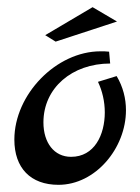

<svg xmlns="http://www.w3.org/2000/svg" viewBox="-20 -509 391 535"><path d="M305 -297 253 -281C265 -256 272 -226 272 -196C272 -133 243 -72 178 -72C131 -72 101 -111 101 -168C101 -264 181 -332 287 -332L284 -365C277 -366 268 -366 260 -366C137 -366 20 -246 20 -120C20 -41 65 6 143 6C246 6 331 -96 331 -202C331 -234 323 -267 305 -297ZM306 -449 238 -489 106 -411 135 -393Z"/></svg>

Font: Marck Script
Style: Regular
Weight: 400
Designer: Denis Masharov, Marck Fogel
Foundry: Denis Masharov
Version: Version 1.002